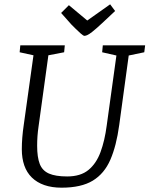

<svg xmlns="http://www.w3.org/2000/svg" viewBox="-20 -858 692 889"><path d="M265 11Q220 11 185.5 -1Q151 -13 127.5 -36Q104 -59 92.5 -92Q81 -125 81 -167Q81 -219 90 -280L135 -602L71 -616L74 -648H280L277 -616L204 -602L159 -276Q155 -249 153.5 -227Q152 -205 152 -183Q152 -130 164 -99Q176 -68 206.5 -54.5Q237 -41 291 -41Q353 -41 389.5 -71Q426 -101 445.5 -154Q465 -207 474 -276L519 -601L453 -616L456 -648H652L648 -616L576 -601L532 -279Q519 -183 491 -118.5Q463 -54 409.5 -21.5Q356 11 265 11ZM371 -692Q366 -692 353 -703.5Q340 -715 327.5 -727.5Q315 -740 311 -744L263 -798L299 -834L384 -763L490 -838L513 -807L451 -749Q423 -723 407 -710.5Q391 -698 383 -695Q375 -692 371 -692Z"/></svg>

Font: Faustina Light
Style: Italic
Weight: 300
Italic angle: -8°
Designer: Alfonso Garcia
Foundry: http://www.omnibus-type.com
Version: Version 1.200